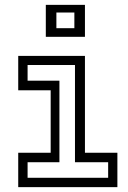

<svg xmlns="http://www.w3.org/2000/svg" viewBox="-20 -770 526 790"><path d="M168.5 -618.5V-750H329.5V-618.5ZM212 -654H286V-718.5H212ZM55 0V-141.5H188.5V-398.5H55V-540H329.5V-141.5H463V0ZM93.5 -38.5H425V-102.5H288.5V-502.5H93.5V-438H224.5V-102.5H93.5Z"/></svg>

Font: Tourney Thin
Style: Regular
Weight: 400
Version: Version 1.015